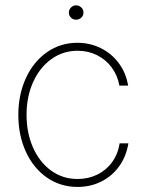

<svg xmlns="http://www.w3.org/2000/svg" viewBox="-20 -701 558 731"><path d="M49.8 -263.7Q49.8 -340.8 78.6 -403.6Q107.4 -466.3 158.7 -502.2Q210 -538.1 274.4 -538.1Q322.8 -538.1 364 -517.6Q405.3 -497.1 432.6 -460Q460 -422.9 467.8 -375H434.6Q427.7 -413.6 405.5 -443.8Q383.3 -474.1 349.4 -491Q315.4 -507.8 275.4 -507.8Q220.2 -507.8 176 -476.3Q131.8 -444.8 106.4 -389.2Q81.1 -333.5 81.1 -263.7Q81.1 -195.3 105.7 -139.4Q130.4 -83.5 174.6 -51.5Q218.8 -19.5 275.4 -19.5Q315.9 -19.5 350.1 -36.1Q384.3 -52.7 406.7 -83.5Q429.2 -114.3 435.5 -155.3H468.8Q460.9 -106 434.1 -68.4Q407.2 -30.8 366 -10Q324.7 10.7 275.4 10.7Q210 10.7 158.7 -24.9Q107.4 -60.5 78.6 -123Q49.8 -185.5 49.8 -263.7ZM242.2 -653.3Q242.2 -664.6 250.5 -672.6Q258.8 -680.7 269.5 -680.7Q281.2 -680.7 289.6 -672.6Q297.9 -664.6 297.9 -653.3Q297.9 -641.6 289.6 -633.8Q281.2 -626 269.5 -626Q258.3 -626 250.2 -633.8Q242.2 -641.6 242.2 -653.3Z"/></svg>

Font: Pretendard JP Thin
Style: Regular
Weight: 100
Designer: Base glyphs from Inter by Rasmus Andersson; Hangeul glyphs from Noto Sans CJK(Source Han Sans) by Jang Soo-young and Kan
Foundry: Kil Hyung-jin
Version: Version 1.309